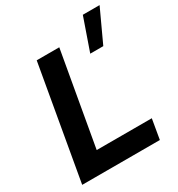

<svg xmlns="http://www.w3.org/2000/svg" viewBox="-186 -911 957 1032"><g transform="rotate(-30 293.0 -395.0)"><path d="M285 -702H145L22 0H504L525 -123H183ZM586 -790H482L412 -589H493Z"/></g></svg>

Font: Geom SemiBold
Style: Bold Italic
Weight: 600
Italic angle: -10°
Version: Version 1.102